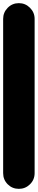

<svg xmlns="http://www.w3.org/2000/svg" viewBox="-20 -1200 240 1220"><path d="M0 -100H200V-1080H0ZM100 -200Q58 -200 29 -170.5Q0 -141 0 -100Q0 -58 29 -29Q58 0 100 0Q141 0 170.5 -29Q200 -58 200 -100Q200 -141 170.5 -170.5Q141 -200 100 -200ZM100 -1180Q58 -1180 29 -1150.5Q0 -1121 0 -1080Q0 -1038 29 -1009Q58 -980 100 -980Q141 -980 170.5 -1009Q200 -1038 200 -1080Q200 -1121 170.5 -1150.5Q141 -1180 100 -1180Z"/></svg>

Font: Wavefont Black
Style: Regular
Weight: 900
Version: Version 3.004;gftools[0.9.33]